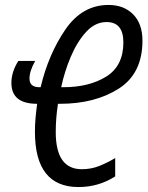

<svg xmlns="http://www.w3.org/2000/svg" viewBox="-20 -745 599 775"><path d="M410 -656Q478 -656 478 -574Q478 -479 409 -436Q340 -393 236 -393H227Q240 -455 265.5 -515.5Q291 -576 327.5 -616Q364 -656 410 -656ZM445 -33V-107Q413 -88 380.5 -75Q348 -62 310 -62Q205 -62 205 -212Q205 -268 214 -326H222Q363 -326 459 -387Q555 -448 555 -581Q555 -649 517.5 -687Q480 -725 418 -725Q312 -725 244 -626Q176 -527 144 -393H139Q99 -393 99 -428Q99 -458 122 -499H54Q26 -455 26 -410Q26 -326 130 -326Q126 -297 123.5 -269Q121 -241 121 -213Q121 10 297 10Q378 10 445 -33Z"/></svg>

Font: Noto Sans Display Condensed
Style: Italic
Weight: 400
Width: 3
Designer: Monotype Design team
Foundry: Monotype Imaging Inc.
Version: 1.000